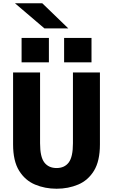

<svg xmlns="http://www.w3.org/2000/svg" viewBox="-20 -1143 690 1174"><path d="M326 11Q255 11 194.2 -14.5Q133.5 -40 96.8 -99.2Q60 -158.5 60 -260V-700H225V-267Q225 -183.5 251.2 -149.5Q277.5 -115.5 326 -115.5Q374.5 -115.5 400.2 -149.5Q426 -183.5 426 -267V-700H591V-260Q591 -158.5 554.8 -99.2Q518.5 -40 458 -14.5Q397.5 11 326 11ZM112 -911H279V-762H112ZM372 -911H539.5V-762H372ZM251.5 -969.5 71.5 -1123H238.5L397.5 -969.5Z"/></svg>

Font: Trispace
Style: Bold
Weight: 700
Designer: Tyler Finck
Foundry: Etcetera Type Company
Version: Version 1.210; ttfautohint (v1.8.3)